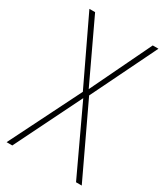

<svg xmlns="http://www.w3.org/2000/svg" viewBox="-179 -794 760 874"><g transform="rotate(30 201.0 -357.0)"><path d="M222 -372 389 -714H359L206 -396L56 -714H26L189 -372L3 0H33L205 -348L368 0H398Z"/></g></svg>

Font: Noto Sans Display SemiCondensed Thin
Style: Regular
Weight: 250
Width: 4
Designer: Monotype Design team
Foundry: Monotype Imaging Inc.
Version: 1.000